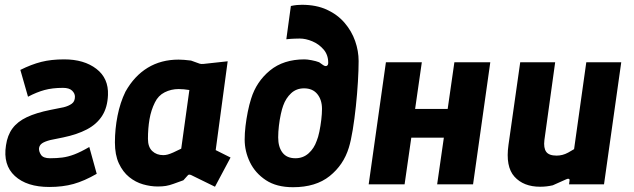

<svg xmlns="http://www.w3.org/2000/svg" viewBox="-20 -770 2649 802"><path d="M186 11Q92 11 42 -35Q-8 -81 5 -163Q11 -205 32 -233.5Q53 -262 92 -280.5Q131 -299 191 -311L246 -322Q266 -327 279.5 -336.5Q293 -346 293 -366Q293 -380 281 -391.5Q269 -403 243 -403Q199 -403 166 -394Q133 -385 97 -366L65 -478Q111 -501 152.5 -511.5Q194 -522 248 -522Q331 -522 382.5 -482.5Q434 -443 431 -373Q429 -321 406.5 -286Q384 -251 343 -229.5Q302 -208 244 -196L190 -185Q167 -179 156 -171.5Q145 -164 143 -151Q142 -137 151.5 -123Q161 -109 189 -109Q217 -109 240.5 -112Q264 -115 290.5 -125Q317 -135 353 -156L384 -44Q332 -14 287 -1.5Q242 11 186 11Z M639 9Q609 9 577.5 0Q546 -9 519.5 -30.5Q493 -52 476.5 -87.5Q460 -123 460 -175Q460 -231 471 -286.5Q482 -342 504 -387Q541 -453 597 -487Q653 -521 726 -521Q737 -521 749 -520Q761 -519 778 -517L814 -504Q820 -502 830 -503L931 -514L881 -143L943 -112L878 10L778 -39Q768 -43 764 -37L746 -17Q721 -8 704.5 -2Q688 4 673.5 6.5Q659 9 639 9ZM662 -122Q671 -122 680.5 -124.5Q690 -127 703.5 -133Q717 -139 737 -149L771 -394Q747 -398 726 -398Q695 -398 668 -384.5Q641 -371 627 -342Q611 -310 604.5 -272Q598 -234 598 -190Q598 -156 616 -139Q634 -122 662 -122Z M1204 12Q1135 12 1090.5 -17.5Q1046 -47 1024 -92.5Q1002 -138 1002 -187Q1002 -214 1005.5 -243.5Q1009 -273 1015 -303Q1021 -333 1029 -358Q1051 -429 1107.5 -475.5Q1164 -522 1252 -522Q1263 -522 1281.5 -518.5Q1300 -515 1313 -510L1330 -498Q1339 -492 1345 -495Q1351 -498 1351 -508Q1351 -541 1331.5 -563.5Q1312 -586 1284.5 -597.5Q1257 -609 1232 -609Q1226 -609 1210 -608.5Q1194 -608 1176 -606L1195 -745Q1209 -748 1220 -749Q1231 -750 1241 -750Q1301 -750 1345.5 -729.5Q1390 -709 1419.5 -674.5Q1449 -640 1463.5 -598.5Q1478 -557 1478 -515Q1478 -478 1475 -428Q1472 -378 1466.5 -326Q1461 -274 1453.5 -228Q1446 -182 1437 -153Q1415 -81 1357 -34.5Q1299 12 1204 12ZM1214 -109Q1246 -109 1269 -129.5Q1292 -150 1303 -182Q1309 -196 1314 -220Q1319 -244 1322 -269.5Q1325 -295 1325 -315Q1325 -353 1305.5 -377Q1286 -401 1250 -401Q1218 -401 1196 -380.5Q1174 -360 1163 -329Q1158 -316 1153 -293Q1148 -270 1145 -244.5Q1142 -219 1142 -196Q1142 -156 1160 -132.5Q1178 -109 1214 -109Z M1520 0 1592 -510H1742L1714 -315H1850L1878 -510H2028L1956 0H1806L1834 -195H1698L1670 0Z M2236 10Q2167 10 2129 -32Q2091 -74 2104 -165L2153 -510H2299L2254 -185Q2250 -152 2261.5 -136Q2273 -120 2305 -120Q2317 -120 2329 -123Q2341 -126 2353 -132.5Q2365 -139 2378 -147L2429 -510H2575L2503 0H2357L2359 -16Q2360 -22 2355.5 -23Q2351 -24 2345 -21Q2331 -15 2317 -8.5Q2303 -2 2289 4Q2276 7 2263 8.5Q2250 10 2236 10Z"/></svg>

Font: Finlandica
Style: Italic
Weight: 400
Italic angle: -8°
Designer: Niklas Ekholm, Juho Hiilivirta, Jaakko Suomalainen
Foundry: Helsinki Type Studio
Version: Version 1.064